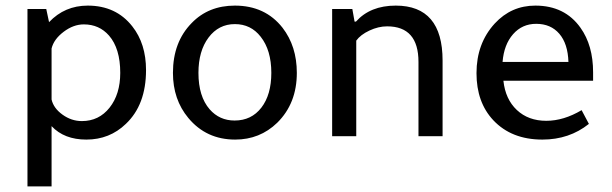

<svg xmlns="http://www.w3.org/2000/svg" viewBox="-20 -486 2184 685"><path d="M78 -454H145L155 -407Q211 -466 293 -466Q394 -466 452 -392Q501 -330 501 -236Q501 -112 429 -44Q371 12 288 12Q209 12 164 -36V179H78ZM164 -313V-131Q171 -100 203 -77Q235 -54 272 -54Q333 -54 371 -102Q409 -150 409 -226Q409 -313 369 -359Q334 -399 279 -399Q242 -399 207 -372.5Q172 -346 164 -313Z M819 12Q716 12 652 -65Q597 -131 597 -226Q597 -336 664 -404Q724 -466 818 -466Q926 -466 988 -387Q1039 -321 1039 -226Q1039 -117 969 -48Q907 12 819 12ZM817 -56Q877 -56 912.5 -102Q948 -148 948 -226Q948 -307 910 -355Q875 -400 818 -400Q760 -400 724 -352Q688 -304 688 -226Q688 -142 728 -96Q763 -56 817 -56Z M1245 -409H1250Q1301 -466 1392 -466Q1559 -466 1559 -270V0H1473V-265Q1473 -392 1361 -392Q1330 -392 1298 -377Q1266 -362 1251 -341V0H1165V-454H1237Z M2096 -198H1776Q1783 -132 1824 -93.5Q1865 -55 1929 -55Q1991 -55 2055 -93L2081 -44Q2011 12 1915 12Q1805 12 1740 -57Q1680 -121 1680 -225Q1680 -331 1745 -402Q1804 -466 1890 -466Q1995 -466 2051 -387Q2096 -324 2096 -228ZM1773 -265H2008Q2006 -330 1975.5 -365.5Q1945 -401 1893 -401Q1843 -401 1810.5 -364Q1778 -327 1773 -265Z"/></svg>

Font: TajawalTap Med
Style: Regular
Weight: 500
Designer: Boutros Fonts
Foundry: Created by Boutros International 2017
Version: Version 2.700